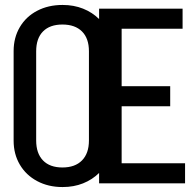

<svg xmlns="http://www.w3.org/2000/svg" viewBox="-20 -740 787 775"><path d="M471 -81H727V0H380V-42Q353 -15 315.5 0Q278 15 233 15H232Q175 15 130 -9Q85 -33 60 -75.5Q35 -118 35 -172V-534Q35 -588 60 -630.5Q85 -673 130 -696.5Q175 -720 232 -720H233Q278 -720 315.5 -705Q353 -690 380 -663V-705H717V-624H471V-392H667V-311H471ZM339 -173V-533Q339 -585 311 -613Q283 -641 232 -641Q181 -641 153.5 -613Q126 -585 126 -533V-173Q126 -121 153.5 -92.5Q181 -64 232 -64Q283 -64 311 -92.5Q339 -121 339 -173Z"/></svg>

Font: Akshar
Style: Regular
Weight: 400
Designer: Tall Chai
Foundry: Tall Chai
Version: Version 1.000